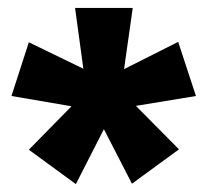

<svg xmlns="http://www.w3.org/2000/svg" viewBox="-20 -821 525 486"><path d="M476 -578 431 -715 294 -646 316 -801H170L191 -647L53 -714L9 -578L161 -552L53 -442L172 -355L243 -494L314 -356L433 -443L324 -553Z"/></svg>

Font: Glow Sans SC Normal ExtraBold
Style: Regular
Weight: 800
Designer: Ryoko NISHIZUKA (kana, bopomofo & ideographs); Paul D. Hunt (Latin, Greek & Cyrillic); Sandoll Communications, Soo-young
Version: Version 0.93